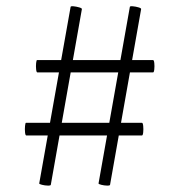

<svg xmlns="http://www.w3.org/2000/svg" viewBox="-20 -504 566 606"><path d="M140.4 79Q140.4 82 131 81.8Q121.6 81.6 112.6 79.3Q103.6 77 103.8 75L202.8 -482Q202.8 -485 211.7 -484.2Q220.6 -483.4 230 -480.7Q239.4 -478 238.4 -475ZM327.4 79Q327.4 82 318 81.8Q308.6 81.6 299.7 79.3Q290.8 77 291 75L389.8 -482Q389.8 -485 399.1 -484.2Q408.4 -483.4 417.4 -480.7Q426.4 -478 425.4 -475ZM63 -76.4Q60 -76.4 59 -86.4Q58 -96.4 59 -106.4Q60 -116.4 62 -116.4H428Q431 -116.4 432 -106.4Q433 -96.4 432 -86.4Q431 -76.4 428 -76.4ZM98 -275.4Q95 -275.4 94 -285.4Q93 -295.4 94 -304.9Q95 -314.4 97 -314.4H463Q466 -314.4 467 -304.9Q468 -295.4 467 -285.4Q466 -275.4 463 -275.4Z"/></svg>

Font: Cormorant Light
Style: Regular
Weight: 300
Designer: Christian Thalmann (Catharsis Fonts)
Foundry: Catharsis Fonts
Version: Version 4.000